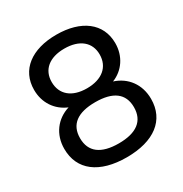

<svg xmlns="http://www.w3.org/2000/svg" viewBox="-168 -843 936 981"><g transform="rotate(-30 300.0 -352.5)"><path d="M300 9C461 9 556 -63 556 -188C556 -274 507 -338 432 -362C498 -388 540 -450 540 -526C540 -644 446 -714 300 -714C154 -714 61 -644 61 -526C61 -450 102 -389 169 -361C94 -338 44 -274 44 -188C44 -63 139 9 300 9ZM300 -398C211 -398 159 -443 159 -516C159 -588 211 -632 300 -632C389 -632 442 -588 442 -516C442 -443 389 -398 300 -398ZM300 -73C196 -73 141 -114 141 -195C141 -276 196 -316 300 -316C404 -316 459 -276 459 -195C459 -114 404 -73 300 -73Z"/></g></svg>

Font: Nunito SemiBold
Style: Regular
Weight: 600
Designer: Vernon Adams
Foundry: Vernon Adams
Version: Version 3.602